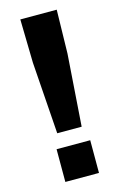

<svg xmlns="http://www.w3.org/2000/svg" viewBox="-111 -756 506 805"><g transform="rotate(-15 142.0 -353.5)"><path d="M63 -707H221L217 -518L195 -206H89L67 -518ZM69 -142H215V0H69Z"/></g></svg>

Font: 42dot Sans ExtraBold
Style: Regular
Weight: 800
Designer: 42dot
Version: Version 1.000